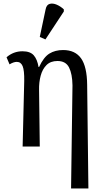

<svg xmlns="http://www.w3.org/2000/svg" viewBox="-20 -829 583 1086"><path d="M382 237 390 -346Q389 -411 370.5 -447.5Q352 -484 305 -484Q266 -484 243 -461Q220 -438 210 -400.5Q200 -363 201 -321L205 0H108L117 -371Q118 -431 108 -455Q98 -479 75 -479Q57 -479 34 -465L17 -505Q56 -539 107 -539Q151 -539 171 -516Q191 -493 198 -450H201Q227 -506 259.5 -526Q292 -546 337 -546Q405 -546 438.5 -499Q472 -452 473 -349L480 237ZM237 -606 205 -620 238 -776Q243 -802 261 -807Q279 -812 301 -802.5Q323 -793 341 -776V-764Z"/></svg>

Font: Noto Serif Condensed
Style: Regular
Weight: 400
Width: 3
Designer: Monotype Design Team
Foundry: Monotype Imaging Inc.
Version: Version 2.013; ttfautohint (v1.8.4.7-5d5b)